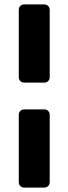

<svg xmlns="http://www.w3.org/2000/svg" viewBox="-20 -849 309 869"><path d="M90 -475Q79 -475 72 -482Q65 -489 65 -500V-804Q65 -815 72 -822Q79 -829 90 -829H180Q191 -829 198 -822Q205 -815 205 -804V-500Q205 -489 198 -482Q191 -475 180 -475ZM90 0Q79 0 72 -7Q65 -14 65 -25V-329Q65 -340 72 -347Q79 -354 90 -354H180Q191 -354 198 -347Q205 -340 205 -329V-25Q205 -14 198 -7Q191 0 180 0Z"/></svg>

Font: Fz Rubik
Style: Bold
Weight: 700
Designer: Hubert and Fischer
Foundry: Hubert and Fischer
Version: Vit hóa bi FontZin.com